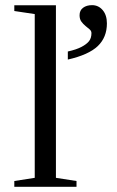

<svg xmlns="http://www.w3.org/2000/svg" viewBox="-20 -714 446 734"><path d="M193.8 -34.2 272.5 -22V0H34.7V-22L112.8 -34.2V-660.2L34.7 -671.9V-693.8H193.8ZM388.7 -624.5Q388.7 -571.3 353.8 -537.8Q318.8 -504.4 239.3 -486.3V-517.1Q272 -524.4 291.5 -534.7Q311 -544.9 320.3 -556.6Q329.6 -568.4 329.6 -587.4Q329.6 -595.7 322.5 -601.8Q315.4 -607.9 306.9 -614.7Q298.3 -621.6 291.3 -631.1Q284.2 -640.6 284.2 -655.8Q284.2 -674.3 297.6 -684.3Q311 -694.3 332 -694.3Q356.4 -694.3 372.6 -675.3Q388.7 -656.2 388.7 -624.5Z"/></svg>

Font: Times New Roman
Style: Regular
Weight: 400
Designer: Steve Matteson
Foundry: Ascender Corporation
Version: Version 2.00.3